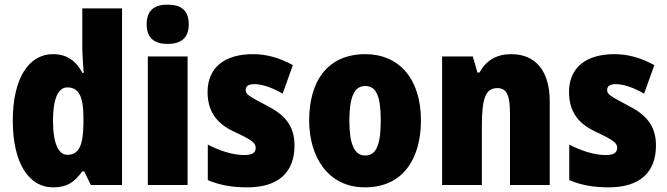

<svg xmlns="http://www.w3.org/2000/svg" viewBox="-20 -796 2870 826"><path d="M209 10C269 10 301 -13 334 -59H342L371 0H505V-760H334V-595C334 -566 337 -525 340 -482H335C306 -536 266 -563 208 -563C103 -563 35 -458 35 -277C35 -97 102 10 209 10ZM270 -130C232 -130 208 -177 208 -278C208 -373 231 -420 270 -420C320 -420 339 -378 339 -290V-263C338 -170 319 -130 270 -130Z M701 -776C643 -776 611 -751 611 -691C611 -632 645 -607 701 -607C758 -607 792 -632 792 -691C792 -751 760 -776 701 -776ZM787 -553H616V0H787Z M1247 -170C1247 -259 1201 -305 1125 -343C1048 -384 1037 -390 1037 -409C1037 -426 1050 -434 1075 -434C1111 -434 1157 -416 1196 -393L1240 -516C1182 -547 1129 -563 1068 -563C946 -563 873 -505 873 -400C873 -318 911 -265 986 -230C1068 -192 1080 -180 1080 -160C1080 -138 1064 -129 1030 -129C982 -129 923 -148 874 -174V-21C929 2 983 10 1044 10C1178 10 1247 -55 1247 -170Z M1791 -278C1791 -460 1694 -563 1552 -563C1387 -563 1310 -444 1310 -278C1310 -120 1392 10 1550 10C1721 10 1791 -123 1791 -278ZM1483 -277C1483 -378 1504 -426 1551 -426C1601 -426 1618 -377 1618 -278C1618 -178 1601 -127 1551 -127C1503 -127 1483 -179 1483 -277Z M2180 -563C2116 -563 2071 -536 2043 -484H2034L2014 -553H1882V0H2053V-250C2053 -370 2067 -417 2120 -417C2163 -417 2174 -379 2174 -306V0H2345V-360C2345 -493 2282 -563 2180 -563Z M2802 -170C2802 -259 2756 -305 2680 -343C2603 -384 2592 -390 2592 -409C2592 -426 2605 -434 2630 -434C2666 -434 2712 -416 2751 -393L2795 -516C2737 -547 2684 -563 2623 -563C2501 -563 2428 -505 2428 -400C2428 -318 2466 -265 2541 -230C2623 -192 2635 -180 2635 -160C2635 -138 2619 -129 2585 -129C2537 -129 2478 -148 2429 -174V-21C2484 2 2538 10 2599 10C2733 10 2802 -55 2802 -170Z"/></svg>

Font: Noto Sans Sinhala Condensed Black
Style: Regular
Weight: 900
Width: 3
Designer: Jelle Bosma - Monotype Design Team
Foundry: Monotype Imaging Inc.
Version: Version 2.006